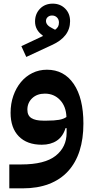

<svg xmlns="http://www.w3.org/2000/svg" viewBox="-20 -792 515 1052"><path d="M31 109H97Q225 109 285 61.5Q345 14 345 -65V-90H339Q325 -44 291.5 -21.5Q258 1 209 1Q128 1 83 -45Q38 -91 38 -174Q38 -224 53 -267Q68 -310 94.5 -342Q121 -374 157.5 -392Q194 -410 237 -410Q331 -410 384 -332Q437 -254 437 -115Q437 -31 416 34.5Q395 100 353 146Q311 192 248.5 216Q186 240 104 240H31ZM237 -131Q278 -131 303.5 -135.5Q329 -140 344 -151Q342 -209 309 -244Q276 -279 226 -279Q183 -279 156.5 -254Q130 -229 130 -191Q130 -159 152 -145Q174 -131 216 -131ZM97 -539 214 -594V-598Q194 -611 183 -630.5Q172 -650 172 -674Q172 -716 199 -744Q226 -772 269 -772Q310 -772 337 -745Q364 -718 364 -676Q364 -590 264 -545L124 -480ZM232 -677Q232 -654 265 -638L282 -629Q293 -637 298 -646Q303 -655 303 -669Q303 -685 292.5 -696Q282 -707 265 -707Q251 -707 241.5 -698.5Q232 -690 232 -677Z"/></svg>

Font: IBM Plex Arabic SemiBold
Style: Regular
Weight: 600
Designer: Mike Abbink, Paul van der Laan, Pieter van Rosmalen, Wael Morcos, Khajak Apelian
Foundry: Bold Monday
Version: Version 1.0